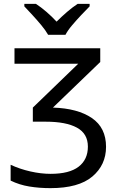

<svg xmlns="http://www.w3.org/2000/svg" viewBox="-20 -964 624 994"><path d="M499 -714V-643L254 -407Q382 -403 455.5 -353Q529 -303 529 -204Q529 -110 458 -50Q387 10 241 10Q183 10 131.5 1.5Q80 -7 35 -29V-111Q82 -89 137 -76.5Q192 -64 242 -64Q339 -64 387 -101Q435 -138 435 -205Q435 -272 378.5 -303Q322 -334 217 -334H150V-407L385 -634H55V-714ZM229 -784Q216 -807 194 -833.5Q172 -860 148 -886Q124 -912 106 -931V-944H166Q192 -927 220 -903Q248 -879 273 -852Q300 -879 328 -903Q356 -927 382 -944H444V-931Q425 -912 400.5 -886Q376 -860 353.5 -833.5Q331 -807 319 -784Z"/></svg>

Font: Noto Sans Historical
Style: Regular
Weight: 400
Designer: Monotype Design Team
Foundry: Monotype Imaging Inc.
Version: Version 2.013; ttfautohint (v1.8.4.7-5d5b)